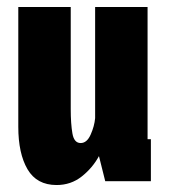

<svg xmlns="http://www.w3.org/2000/svg" viewBox="-20 -520 490 551"><path d="M142.5 11Q85.5 11 59 -34.2Q32.5 -79.5 32.5 -156V-500H183V-207Q183 -165 187.8 -137.2Q192.5 -109.5 211.5 -109.5Q229.5 -109.5 240.2 -133.8Q251 -158 253 -181V-500H403.5V-120.5H413V0H282L264 -72Q245.5 -38 214.5 -13.5Q183.5 11 142.5 11Z"/></svg>

Font: Trispace Condensed
Style: Bold
Weight: 700
Width: 3
Designer: Tyler Finck
Foundry: Etcetera Type Company
Version: Version 1.210; ttfautohint (v1.8.3)